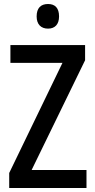

<svg xmlns="http://www.w3.org/2000/svg" viewBox="-20 -939 475 959"><path d="M220 -919C184 -919 163 -899 163 -857C163 -817 185 -796 220 -796C254 -796 275 -817 275 -857C275 -899 255 -919 220 -919ZM412 0V-90H138L405 -638V-714H32V-625H292L26 -75V0Z"/></svg>

Font: Noto Sans Sinhala UI Condensed Medium
Style: Regular
Weight: 500
Width: 3
Designer: Jelle Bosma - Monotype Design Team
Foundry: Monotype Imaging Inc.
Version: Version 2.006